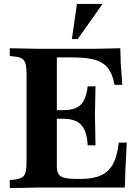

<svg xmlns="http://www.w3.org/2000/svg" viewBox="-20 -960 689 983"><path d="M30 3V-38L50 -40Q78 -43 92 -51Q106 -59 111 -78Q116 -97 116 -133V-577Q116 -613 111 -632.5Q106 -652 91.5 -660.5Q77 -669 50 -671L30 -673V-713L188 -710H456L596 -713L598 -638L606 -526H566Q559 -566 544.5 -593Q530 -620 506 -636Q482 -652 444.5 -659Q407 -666 353 -666H271V-107Q271 -70 291.5 -57Q312 -44 370 -44H393Q457 -44 497.5 -62.5Q538 -81 559.5 -122Q581 -163 588 -230H629L622 -90L619 0H188ZM429 -216Q425 -289 396 -320.5Q367 -352 303 -352H225V-396H303Q365 -396 393 -423.5Q421 -451 429 -518H469L466 -374L469 -216ZM348 -760 374 -940H505L378 -760Z"/></svg>

Font: Baskervville SC
Style: Regular
Weight: 400
Designer: Alexis Faudot, Rémi Forte, Morgane Pierson, Rafael Ribas, Tanguy Vanlaeys, Rosalie Wagner, Thomas Huot-Marchand
Foundry: ANRT
Version: Version 1.100